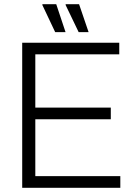

<svg xmlns="http://www.w3.org/2000/svg" viewBox="-20 -888 636 908"><path d="M85 0V-686H544V-631H147V-379H504V-324H147V-55H549V0ZM352 -736 290 -865 291 -868H354L399 -736ZM241 -736 180 -865 181 -868H246L290 -736Z"/></svg>

Font: Archivo SemiCondensed ExtraLight
Style: Regular
Weight: 250
Width: 4
Designer: Hector Gatti
Foundry: Omnibus-Type
Version: Version 2.001